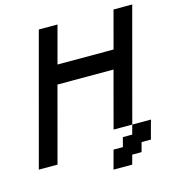

<svg xmlns="http://www.w3.org/2000/svg" viewBox="-139 -996 1153 1241"><g transform="rotate(-15 437.5 -375.0)"><path d="M466.3 125H591.3L608.4 62.5H670.9L687.5 0H750Q755.4 -21 766.6 -62.5Q777.8 -104 783.7 -125H658.7L641.6 -62.5H579.1L562.5 0H500Q494.1 21 483.2 62.5Q472.2 104 466.3 125ZM0 0H125Q147 -83 191.9 -250Q236.8 -417 258.8 -500H633.8Q617.2 -437.5 583.7 -312.5Q550.3 -187.5 533.7 -125H658.7L859.4 -875H734.4Q723.1 -833 700.9 -750Q678.7 -667 667.5 -625H292.5Q303.7 -667 325.9 -750Q348.1 -833 359.4 -875H234.4Q195.3 -729 117.2 -437.5Q39.1 -146 0 0Z"/></g></svg>

Font: Faithful 32x
Style: Oblique
Weight: 400
Foundry: Faithful Resource Pack
Version: Version 1.0; January 27, 2023